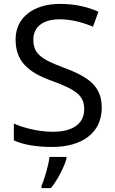

<svg xmlns="http://www.w3.org/2000/svg" viewBox="-20 -744 589 985"><path d="M502 -191C502 -303 433 -350 307 -397C191 -440 151 -469 151 -541C151 -603 197 -645 286 -645C348 -645 407 -628 457 -607L485 -684C431 -708 366 -724 288 -724C153 -724 60 -655 60 -542C60 -431 122 -374 244 -330C373 -283 412 -253 412 -183C412 -112 357 -68 251 -68C175 -68 99 -89 51 -110V-24C96 -2 167 10 247 10C403 10 502 -64 502 -191ZM321 70V61H234C229 104 208 176 193 209V221H241C277 178 312 106 321 70Z"/></svg>

Font: Noto Sans Sinhala UI
Style: Regular
Weight: 400
Designer: Jelle Bosma - Monotype Design Team
Foundry: Monotype Imaging Inc.
Version: Version 2.006